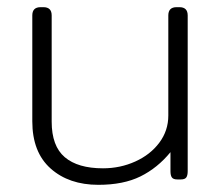

<svg xmlns="http://www.w3.org/2000/svg" viewBox="-20 -500 618 535"><path d="M70 -162V-457Q70 -480 93 -480H101Q124 -480 124 -457V-161Q124 -93 160.5 -62Q197 -31 267 -31Q315 -31 357 -50Q399 -69 424 -102.5Q449 -136 449 -178V-457Q449 -480 472 -480H480Q503 -480 503 -457V-23Q503 -11 499 -5.5Q495 0 484 0H474Q463 0 459 -5.5Q455 -11 455 -23V-76Q419 -32 371.5 -8.5Q324 15 254 15Q172 15 121 -30.5Q70 -76 70 -162Z"/></svg>

Font: Mitr ExtraLight
Style: Regular
Weight: 275
Designer: Thanarat Vachiruckul
Foundry: Cadson Demak Co.,Ltd.
Version: Version 1.001